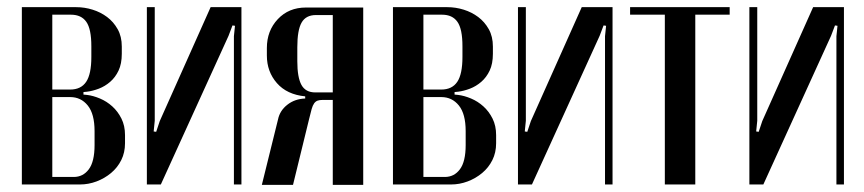

<svg xmlns="http://www.w3.org/2000/svg" viewBox="-20 -515 2411 536"><path d="M320 -365Q320 -337 311 -318Q302 -299 287.5 -286.5Q273 -274 256 -267.5Q239 -261 223 -259L213 -258V-251L223 -250Q240 -248 259 -240Q278 -232 293.5 -218Q309 -204 319 -184Q329 -164 329 -138V-115Q329 -89 318.5 -68Q308 -47 290 -32Q272 -17 249.5 -8.5Q227 0 203 0H41V-495H193Q216 -495 238.5 -488Q261 -481 279 -467.5Q297 -454 308.5 -433.5Q320 -413 320 -385ZM176 -265Q206 -265 220.5 -286.5Q235 -308 235 -356V-386Q235 -434 221 -454Q207 -474 178 -474H126V-265ZM244 -149Q244 -197 225 -220.5Q206 -244 176 -244H126V-21H186Q212 -21 228 -42.5Q244 -64 244 -110Z M654 -495V0H633V-414L636 -443L629 -444L618 -415L429 0H390V-495H412V-178L409 -148L416 -147L426 -177L568 -495Z M994 1H909V-236H880Q872 -236 866.5 -234Q861 -232 857 -226.5Q853 -221 850 -210.5Q847 -200 843 -183L798 1H711L756 -181Q761 -206 782 -222.5Q803 -239 832 -240V-246Q781 -251 753 -283Q725 -315 725 -360V-381Q725 -429 755.5 -461.5Q786 -494 834 -494H994ZM810 -344Q810 -299 821.5 -278Q833 -257 860 -257H909V-473H862Q834 -473 822 -452Q810 -431 810 -383Z M1356 -365Q1356 -337 1347 -318Q1338 -299 1323.5 -286.5Q1309 -274 1292 -267.5Q1275 -261 1259 -259L1249 -258V-251L1259 -250Q1276 -248 1295 -240Q1314 -232 1329.5 -218Q1345 -204 1355 -184Q1365 -164 1365 -138V-115Q1365 -89 1354.5 -68Q1344 -47 1326 -32Q1308 -17 1285.5 -8.5Q1263 0 1239 0H1077V-495H1229Q1252 -495 1274.5 -488Q1297 -481 1315 -467.5Q1333 -454 1344.5 -433.5Q1356 -413 1356 -385ZM1212 -265Q1242 -265 1256.5 -286.5Q1271 -308 1271 -356V-386Q1271 -434 1257 -454Q1243 -474 1214 -474H1162V-265ZM1280 -149Q1280 -197 1261 -220.5Q1242 -244 1212 -244H1162V-21H1222Q1248 -21 1264 -42.5Q1280 -64 1280 -110Z M1690 -495V0H1669V-414L1672 -443L1665 -444L1654 -415L1465 0H1426V-495H1448V-178L1445 -148L1452 -147L1462 -177L1604 -495Z M2017 -474H1921V0H1836V-474H1739V-495H2017Z M2336 -495V0H2315V-414L2318 -443L2311 -444L2300 -415L2111 0H2072V-495H2094V-178L2091 -148L2098 -147L2108 -177L2250 -495Z"/></svg>

Font: Moniqa SemBd Heading
Style: Regular
Weight: 600
Designer: Rajesh Rajput
Foundry: Rajesh Rajput
Version: Version 1.000